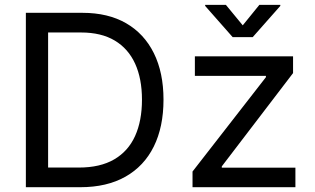

<svg xmlns="http://www.w3.org/2000/svg" viewBox="-20 -781 1314 801"><path d="M314.9 0H139.2V-82H309.1Q397.9 -82 456.3 -116Q514.6 -149.9 543.5 -213.4Q572.3 -276.9 572.3 -365.2Q572.3 -452.6 543.7 -515.4Q515.1 -578.1 458.7 -611.8Q402.3 -645.5 317.9 -645.5H135.3V-727.5H324.2Q430.7 -727.5 506.1 -684.1Q581.5 -640.6 621.8 -559.3Q662.1 -478 662.1 -365.2Q662.1 -251.5 621.6 -169.7Q581.1 -87.9 503.4 -43.9Q425.8 0 314.9 0ZM180.7 -727.5V0H87.9V-727.5ZM783.2 0V-65.4L1089.4 -459V-464.4H793V-545.9H1202.6V-476.1L905.3 -86.9V-81.5H1212.4V0ZM922.4 -760.7 992.7 -675.3 1062 -760.7H1149.4V-756.3L1034.2 -626H950.7L835.9 -756.3V-760.7Z"/></svg>

Font: Adwaita Sans
Style: Regular
Weight: 400
Designer: Rasmus Andersson
Foundry: rsms
Version: Version 4.001;git-9221beed3